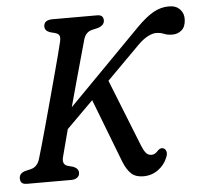

<svg xmlns="http://www.w3.org/2000/svg" viewBox="-52 -766 878 831"><g transform="rotate(-5 387.5 -350.5)"><path d="M197.5 -98.5Q191.5 -68.5 216 -62L238.5 -56Q261.5 -47 261.5 -28.5Q261.5 -15 251.5 -7.5Q241.5 0 225.5 0H34.5Q16.5 0 10.2 -7Q4 -14 4 -25.5Q3.5 -48 30.5 -56L54 -61.5Q84 -68.5 94 -103Q99 -119 109.8 -157Q120.5 -195 134.5 -245.5Q148.5 -296 163.2 -351Q178 -406 191.8 -456.8Q205.5 -507.5 215.5 -546Q225.5 -584.5 229.5 -602Q233 -618.5 229.2 -626.8Q225.5 -635 212.5 -639L188 -645.5Q167 -653.5 167 -671.5Q167 -700 205.5 -700H398Q413.5 -700 419.8 -693.5Q426 -687 426 -676Q426 -654.5 397 -645L371 -639Q343.5 -632 334.5 -601Q329 -581 316.2 -535.5Q303.5 -490 287.2 -431.2Q271 -372.5 255 -313.5L569.5 -633Q611.5 -675.5 643.8 -693.5Q676 -711.5 711.5 -711.5Q742.5 -711.5 759.5 -693.2Q776.5 -675 775 -648Q773.5 -617 756.5 -602.8Q739.5 -588.5 716.5 -588.5Q695.5 -588.5 680.2 -595Q665 -601.5 645.5 -601.5Q630 -601.5 609.2 -590.5Q588.5 -579.5 566.5 -557.5L423 -413.5L540 -119.5Q548 -100 557 -89Q566 -78 581.5 -78Q596 -78 609 -93Q621.5 -106.5 634.5 -101.5Q642.5 -98.5 646.2 -88.2Q650 -78 643.5 -62Q630.5 -29 602.2 -8.8Q574 11.5 538 11.5Q505 11.5 486 -5.8Q467 -23 452.5 -58.5L345.5 -336L229.5 -220.5Q217.5 -175 208.8 -142Q200 -109 197.5 -98.5Z"/></g></svg>

Font: Fraunces 72pt S100
Style: Italic
Weight: 400
Italic angle: -16°
Version: Version 1.000; ttfautohint (v1.8.3)